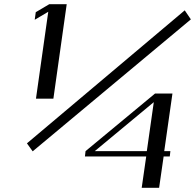

<svg xmlns="http://www.w3.org/2000/svg" viewBox="-20 -812 930 915"><path d="M108.4 -128.9 860.4 -762.7 889.6 -719.7 135.7 -90.8ZM712.9 -325.2 431.6 -91.8H679.7ZM801.8 -366.2 762.7 -91.8H792L789.1 -66.4H759.8L738.3 83H655.3L676.8 -66.4H384.8L387.7 -91.8L718.8 -366.2ZM297.9 -792 234.4 -341.8H151.4L210 -755.9L145.5 -717.8L150.4 -753.9L214.8 -792Z"/></svg>

Font: okolaks
Style: RegularItalic
Weight: 500
Italic angle: -8°
Version: Version 000.6.0